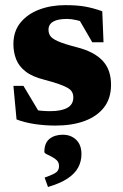

<svg xmlns="http://www.w3.org/2000/svg" viewBox="-20 -486 489 766"><path d="M240.5 -465.5Q288 -465.5 320.8 -459.5Q353.5 -453.5 388 -441L393 -317.5H348L279 -436.5L327.5 -390.5Q307.5 -400.5 286.2 -405.5Q265 -410.5 248 -410.5Q210 -410.5 191.8 -399.5Q173.5 -388.5 173.5 -367.5Q173.5 -353.5 180.5 -342.8Q187.5 -332 211 -321.5Q234.5 -311 284.5 -298Q322 -288.5 348.2 -274.5Q374.5 -260.5 391 -242Q407.5 -223.5 415.2 -200Q423 -176.5 423 -148Q423 -93.5 395 -57.5Q367 -21.5 317.2 -3.2Q267.5 15 201.5 15Q158 15 117.5 8.8Q77 2.5 46 -9.5L33.5 -143.5H73.5L152.5 -11.5L76.5 -58Q93 -52.5 110.8 -49Q128.5 -45.5 146.2 -44Q164 -42.5 180 -42.5Q224.5 -42.5 248.5 -55.8Q272.5 -69 272.5 -97.5Q272.5 -109 267.8 -118.2Q263 -127.5 250.5 -135Q238 -142.5 215.2 -150.5Q192.5 -158.5 156.5 -168Q108.5 -180 81.8 -201Q55 -222 44.2 -250Q33.5 -278 33.5 -310Q33.5 -361 61.5 -395.5Q89.5 -430 136.5 -447.8Q183.5 -465.5 240.5 -465.5ZM158 222.5Q195 209.5 205.2 200.8Q215.5 192 215.5 177Q215.5 162.5 206.8 153.8Q198 145 186.2 139.2Q174.5 133.5 165.8 129Q157 124.5 157 120Q157 84.5 177.5 68Q198 51.5 230.5 51.5Q263 51.5 284 71.8Q305 92 305 129Q305 157.5 292 182Q279 206.5 249.8 226Q220.5 245.5 171.5 260Z"/></svg>

Font: Newsreader 16pt 16pt ExtraBold
Style: Regular
Weight: 800
Version: Version 1.003